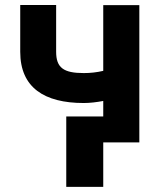

<svg xmlns="http://www.w3.org/2000/svg" viewBox="-20 -566 631 763"><path d="M533.7 -545.5H390.3V-284.4C364.3 -278.4 339.1 -275.6 312.9 -275.6C232.6 -275.6 203.1 -296.9 203.1 -360.1V-546.2H60.4V-360.1C60.4 -218 155.9 -156.6 312.9 -156.6C336.6 -156.6 364.3 -159.8 390.3 -164.8V-103.3H243.3V176.5H390.3V0H533.7Z"/></svg>

Font: Karasuma Gothic
Style: Bold
Weight: 700
Designer: Rasmus Andersson / Ryoko Nishizuka
Foundry: Genbu
Version: Version 1.00